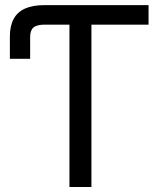

<svg xmlns="http://www.w3.org/2000/svg" viewBox="-20 -748 639 768"><path d="M207 -727.5H574.2V-649.4H345.7V0H257.8V-649.4H207ZM19.5 -602.5Q19.5 -644.5 34.7 -672.4Q49.8 -700.2 80.6 -713.9Q111.3 -727.5 158.2 -727.5H207V-649.4H158.2Q127 -649.4 113.8 -637.9Q100.6 -626.5 100.6 -600.6V-512.7H19.5Z"/></svg>

Font: Intratopia Thin
Style: Regular
Weight: 100
Designer: Rasmus Andersson
Foundry: rsms
Version: Version 3.000;Glyphs 3.2.3 (3260)